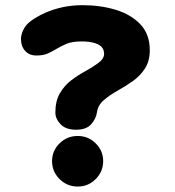

<svg xmlns="http://www.w3.org/2000/svg" viewBox="-20 -692 659 723"><path d="M266.5 -203.5Q228 -203.5 208.2 -224Q188.5 -244.5 188.5 -268.5Q188.5 -311.5 205.5 -340.8Q222.5 -370 248.5 -389.8Q274.5 -409.5 300.5 -423.5Q326.5 -437.5 349.2 -454Q372 -470.5 372 -489Q372 -506.5 361 -516.8Q350 -527 330.8 -531.5Q311.5 -536 287.5 -536Q251.5 -536 230.5 -527Q209.5 -518 192 -507.5Q176.5 -498 159.8 -490.5Q143 -483 117 -483Q90.5 -483 74.8 -500.2Q59 -517.5 59 -545Q59 -561 68 -580Q77 -599 97 -613.5Q120.5 -630.5 150.2 -643.8Q180 -657 215.5 -664.8Q251 -672.5 291.5 -672.5Q358.5 -672.5 416 -655Q473.5 -637.5 508.8 -600.2Q544 -563 544 -503Q544 -462 526 -434.2Q508 -406.5 481 -387.2Q454 -368 426 -352.5Q394 -334.5 371.5 -315.5Q349 -296.5 345 -268.5Q341.5 -244.5 323.2 -224Q305 -203.5 266.5 -203.5ZM272.5 10.5Q232.5 10.5 204.2 -17.8Q176 -46 176 -85.5Q176 -124 204.2 -152Q232.5 -180 272.5 -180Q312.5 -180 340.5 -152Q368.5 -124 368.5 -85.5Q368.5 -46 340.5 -17.8Q312.5 10.5 272.5 10.5Z"/></svg>

Font: Sono Monospace ExtraBold
Style: Regular
Weight: 800
Version: Version 2.112